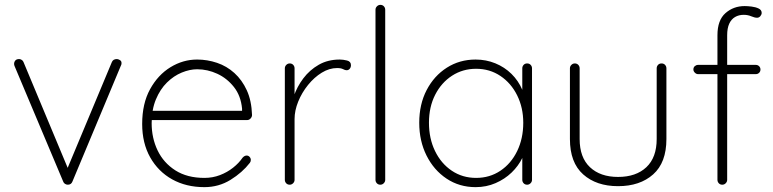

<svg xmlns="http://www.w3.org/2000/svg" viewBox="-20 -760 3179 790"><path d="M59 -517Q64 -517 69.5 -513.5Q75 -510 77 -504L262 -61L252 -54L440 -504Q445 -517 461 -517Q466 -517 473 -513Q480 -509 480 -501Q480 -496 479 -493.5Q478 -491 477 -489L278 -13Q273 0 259 0Q253 0 247.5 -3.5Q242 -7 240 -13L40 -488Q39 -490 38.5 -492.5Q38 -495 38 -497Q38 -505 43 -511Q48 -517 59 -517Z M821 10Q746 10 688.5 -22Q631 -54 598 -112.5Q565 -171 565 -250Q565 -334 597.5 -393Q630 -452 681.5 -483.5Q733 -515 791 -515Q833 -515 873 -501.5Q913 -488 944.5 -459.5Q976 -431 995.5 -388.5Q1015 -346 1017 -287Q1017 -279 1011 -272.5Q1005 -266 997 -266H589L583 -304H986L976 -295V-313Q971 -366 942.5 -402Q914 -438 874 -456.5Q834 -475 791 -475Q761 -475 728 -461.5Q695 -448 667 -420.5Q639 -393 621.5 -351Q604 -309 604 -253Q604 -192 628.5 -141Q653 -90 701.5 -59Q750 -28 821 -28Q855 -28 885 -39.5Q915 -51 939 -70Q963 -89 978 -111Q986 -120 995 -120Q1002 -120 1007 -114.5Q1012 -109 1012 -102Q1012 -95 1008 -90Q977 -50 928.5 -20Q880 10 821 10Z M1172 0Q1163 0 1157.5 -6Q1152 -12 1152 -20V-479Q1152 -487 1158 -493Q1164 -499 1172 -499Q1181 -499 1186.5 -493Q1192 -487 1192 -479V-310L1175 -284Q1175 -323 1188.5 -363Q1202 -403 1228 -437.5Q1254 -472 1291.5 -493.5Q1329 -515 1378 -515Q1392 -515 1408 -511Q1424 -507 1424 -492Q1424 -483 1419 -477Q1414 -471 1406 -471Q1400 -471 1391.5 -475.5Q1383 -480 1367 -480Q1335 -480 1304 -461Q1273 -442 1247.5 -410.5Q1222 -379 1207 -342Q1192 -305 1192 -270V-20Q1192 -12 1186 -6Q1180 0 1172 0Z M1565 -20Q1565 -12 1559 -6Q1553 0 1545 0Q1536 0 1530.5 -6Q1525 -12 1525 -20V-720Q1525 -728 1531 -734Q1537 -740 1545 -740Q1554 -740 1559.5 -734Q1565 -728 1565 -720Z M2149 -499Q2158 -499 2163.5 -493Q2169 -487 2169 -479V-20Q2169 -12 2163 -6Q2157 0 2149 0Q2140 0 2134.5 -6Q2129 -12 2129 -20V-162L2145 -175Q2145 -143 2129 -110Q2113 -77 2085 -50Q2057 -23 2019 -6.5Q1981 10 1937 10Q1870 10 1817.5 -25Q1765 -60 1735 -120Q1705 -180 1705 -255Q1705 -331 1735.5 -389.5Q1766 -448 1818.5 -481.5Q1871 -515 1937 -515Q1980 -515 2018 -499.5Q2056 -484 2084.5 -456Q2113 -428 2129 -390.5Q2145 -353 2145 -309L2129 -334V-479Q2129 -487 2134.5 -493Q2140 -499 2149 -499ZM1939 -28Q1995 -28 2039 -57.5Q2083 -87 2108 -138.5Q2133 -190 2133 -255Q2133 -317 2108 -367.5Q2083 -418 2039 -447.5Q1995 -477 1939 -477Q1884 -477 1840 -448.5Q1796 -420 1770.5 -370Q1745 -320 1745 -255Q1745 -190 1770 -138.5Q1795 -87 1839 -57.5Q1883 -28 1939 -28Z M2702 -499Q2711 -499 2716.5 -493Q2722 -487 2722 -479V-188Q2722 -91 2667.5 -42.5Q2613 6 2523 6Q2434 6 2379.5 -42.5Q2325 -91 2325 -188V-479Q2325 -487 2331 -493Q2337 -499 2345 -499Q2354 -499 2359.5 -493Q2365 -487 2365 -479V-188Q2365 -112 2407.5 -72Q2450 -32 2523 -32Q2597 -32 2639.5 -72Q2682 -112 2682 -188V-479Q2682 -487 2687.5 -493Q2693 -499 2702 -499Z M3044 -735Q3056 -735 3072.5 -733Q3089 -731 3101.5 -725Q3114 -719 3114 -707Q3114 -700 3108.5 -693.5Q3103 -687 3095 -687Q3085 -687 3071 -693Q3057 -699 3040 -699Q3020 -699 3004.5 -690Q2989 -681 2980.5 -662.5Q2972 -644 2972 -615V-20Q2972 -12 2966 -6Q2960 0 2952 0Q2943 0 2937.5 -6Q2932 -12 2932 -20V-615Q2932 -677 2965 -706Q2998 -735 3044 -735ZM3090 -493Q3098 -493 3103.5 -487.5Q3109 -482 3109 -474Q3109 -466 3103.5 -460.5Q3098 -455 3090 -455H2852Q2845 -455 2839 -461Q2833 -467 2833 -474Q2833 -483 2839 -488Q2845 -493 2852 -493Z"/></svg>

Font: Quicksand Light Light
Style: Regular
Weight: 300
Version: Version 3.006